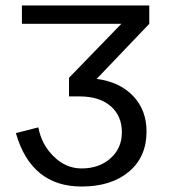

<svg xmlns="http://www.w3.org/2000/svg" viewBox="-20 -669 644 701"><path d="M525 -582 333 -381Q417 -370 466 -318.5Q515 -267 515 -189Q515 -96 450.5 -42Q386 12 278 12Q94 12 38 -183L120 -204Q132 -140 177 -97Q221 -54 278 -54Q342 -54 383.5 -91Q425 -128 425 -186Q425 -246 384 -281.5Q343 -317 270 -317H232V-385L423 -582H60V-649H525Z"/></svg>

Font: Play
Style: Regular
Weight: 400
Designer: Jonas Hecksher (Cyrillic expansion: Cyreal)
Foundry: Jonas Hecksher, Playtype, e-types AS
Version: Version 2.101; ttfautohint (v1.5.65-e2d9)